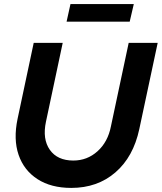

<svg xmlns="http://www.w3.org/2000/svg" viewBox="-20 -910 792 940"><path d="M329 10Q230 10 163.5 -33Q97 -76 71 -152Q45 -228 66 -328L145 -700H287L205 -314Q187 -229 224 -176.5Q261 -124 339 -124Q407 -124 457.5 -169.5Q508 -215 523 -291L610 -700H752L662 -278Q633 -142 545 -66Q457 10 329 10ZM306 -804 325 -890H635L615 -804Z"/></svg>

Font: Red Hat Display
Style: Bold Italic
Weight: 700
Italic angle: -12°
Designer: Pentagram, MCKL
Foundry: Pentagram, MCKL
Version: Version 1.023; ttfautohint (v1.8.3)